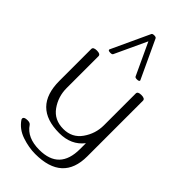

<svg xmlns="http://www.w3.org/2000/svg" viewBox="-300 -862 1128 1128"><g transform="rotate(45 263.5 -298.0)"><path d="M383.3 -545.9Q383.3 -537.1 364.3 -537.1Q350.1 -537.1 347.2 -543.9L254.4 -743.2L161.6 -543.9Q158.7 -537.1 144.5 -537.1Q125.5 -537.1 125.5 -545.9Q125.5 -547.9 126.5 -548.8L236.3 -785.6Q239.3 -792.5 254.4 -792.5Q268.6 -792.5 272 -785.2L382.3 -548.8Q383.3 -546.9 383.3 -545.9ZM252 195.3Q198.7 195.3 141.4 176Q84 156.7 52.2 109.4Q50.3 106 50.3 103Q50.3 86.4 80.6 86.4Q101.1 86.4 108.4 97.2Q150.9 161.1 252 161.1Q418 161.1 418 -11.7V-60.5Q364.7 8.8 265.1 8.8Q48.8 8.8 48.8 -209.5V-474.1Q48.8 -491.2 79.1 -491.2Q108.9 -491.2 108.9 -474.1V-209.5Q108.9 -138.2 149.2 -81.8Q189.5 -25.4 265.1 -25.4Q337.9 -25.4 378.2 -82.8Q418.5 -140.1 418.5 -209.5V-474.1Q418.5 -491.2 448.2 -491.2Q478.5 -491.2 478.5 -474.1V-11.7Q478.5 195.3 252 195.3Z"/></g></svg>

Font: Gayathri Thin
Style: Regular
Weight: 100
Designer: Binoy Dominic <binoy.domenic@gmail.com>
Foundry: SMC
Version: Version 1.000